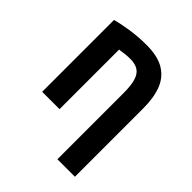

<svg xmlns="http://www.w3.org/2000/svg" viewBox="-201 -657 962 962"><g transform="rotate(45 280.0 -175.5)"><path d="M367 185V-283Q367 -337 357.5 -369Q348 -401 326.5 -415Q305 -429 270 -429Q253 -429 234.5 -427Q216 -425 197 -422V0H74V-509Q114 -520 167.5 -528Q221 -536 278 -536Q358 -536 404.5 -507.5Q451 -479 471 -426.5Q491 -374 491 -299V185Z"/></g></svg>

Font: Ubuntu Sans Mono SemiBold
Style: Regular
Weight: 600
Monospace: yes
Designer: Dalton Maag Ltd
Foundry: Dalton Maag Ltd
Version: Version 1.006